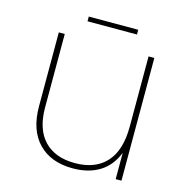

<svg xmlns="http://www.w3.org/2000/svg" viewBox="-118 -940 1033 1058"><g transform="rotate(15 398.0 -411.5)"><path d="M667 -700V0H634V-150Q604 -73 541.5 -34.5Q479 4 389 4Q264 4 193 -69.5Q122 -143 122 -279V-700H156V-281Q156 -157 218 -92Q280 -27 393 -27Q509 -27 571.5 -95.5Q634 -164 634 -300V-700ZM259 -827H541V-800H259Z"/></g></svg>

Font: Montserrat Alternates ExLight
Style: Regular
Weight: 275
Designer: Julieta Ulanovsky
Foundry: Julieta Ulanovsky
Version: Version 7.200